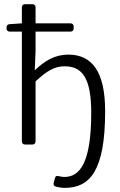

<svg xmlns="http://www.w3.org/2000/svg" viewBox="-20 -700 582 930"><path d="M310.5 -435.5C245.1 -435.5 195.3 -404.3 148.4 -359.4L152.3 -454.1V-546.9H321.3C331.1 -546.9 336.9 -552.7 336.9 -562.5V-571.3C336.9 -581.1 331.1 -586.9 321.3 -586.9H152.3V-664.1C152.3 -673.8 146.5 -679.7 136.7 -679.7H101.6C91.8 -679.7 85.9 -673.8 85.9 -664.1V-586.9L26.4 -583C16.6 -582 11.7 -577.1 11.7 -567.4V-562.5C11.7 -552.7 17.6 -546.9 27.3 -546.9H85.9V-15.6C85.9 -5.9 91.8 0 101.6 0H136.7C146.5 0 152.3 -5.9 152.3 -15.6V-305.7C205.1 -355.5 244.1 -378.9 293 -378.9C377.9 -378.9 421.9 -322.3 421.9 -154.3C421.9 92.8 365.2 157.2 291 157.2C282.2 157.2 273.4 155.3 265.6 153.3C254.9 150.4 249 152.3 246.1 163.1L240.2 184.6C237.3 194.3 241.2 201.2 251 204.1C262.7 207 278.3 210 293.9 210C415 210 489.3 127.9 489.3 -161.1C489.3 -353.5 425.8 -435.5 310.5 -435.5Z"/></svg>

Font: Ed Sans Neue Light
Style: Regular
Weight: 300
Designer: Stephen Hutchings
Version: Version 1.004;PS 001.004;hotconv 1.0.88;makeotf.lib2.5.64775